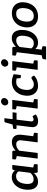

<svg xmlns="http://www.w3.org/2000/svg" viewBox="1437 -2215 947 3861"><g transform="rotate(-90 1910.5 -284.5)"><path d="M187 7Q126 7 87.5 -25.5Q49 -58 34 -117Q19 -176 29 -254Q38 -329 72 -389Q106 -449 159.5 -485Q213 -521 281 -521Q328 -521 359.5 -504Q391 -487 414 -457L424 -490Q432 -511 455 -511H524L462 0H392Q368 0 366 -22L364 -76Q327 -38 283.5 -15.5Q240 7 187 7ZM236 -82Q275 -82 306.5 -99.5Q338 -117 366 -148L395 -384Q377 -412 352.5 -423.5Q328 -435 297 -435Q255 -435 223.5 -414Q192 -393 172 -352.5Q152 -312 145 -254Q135 -170 156.5 -126Q178 -82 236 -82ZM435 0 458 -92 521 -79Q532 -76 537.5 -70Q543 -64 542 -52L535 0Z M652 0 714 -511H783Q806 -511 810 -490L811 -444Q848 -478 889.5 -498.5Q931 -519 983 -519Q1039 -519 1074 -494.5Q1109 -470 1123.5 -426.5Q1138 -383 1131 -326L1091 0H978L1019 -326Q1025 -376 1004.5 -404Q984 -432 937 -432Q904 -432 872 -416Q840 -400 811 -372L765 0ZM1065 0 1088 -92 1150 -79Q1162 -77 1167.5 -70.5Q1173 -64 1171 -52L1165 0ZM741 -511 718 -419 655 -432Q644 -435 638.5 -441.5Q633 -448 634 -460L641 -511Z M1403 8Q1339 8 1308 -28Q1277 -64 1286 -130L1322 -425H1267Q1258 -425 1252 -431Q1246 -437 1247 -448L1253 -493L1337 -506L1379 -651Q1386 -670 1406 -670H1464L1445 -505H1583L1573 -425H1435L1400 -137Q1396 -110 1407.5 -96Q1419 -82 1441 -82Q1452 -82 1463 -87Q1474 -92 1483.5 -97Q1493 -102 1499 -102Q1507 -102 1513 -92L1540 -38Q1511 -16 1475.5 -4Q1440 8 1403 8Z M1657 0 1719 -511H1832L1770 0ZM1743 0 1766 -92 1829 -79Q1840 -76 1845.5 -70Q1851 -64 1850 -52L1843 0ZM1746 -511 1723 -419 1660 -432Q1649 -435 1643.5 -441.5Q1638 -448 1639 -460L1646 -511ZM1785 -591Q1755 -591 1736 -613Q1717 -635 1721 -664Q1724 -695 1749 -716.5Q1774 -738 1803 -738Q1834 -738 1853.5 -716.5Q1873 -695 1869 -664Q1866 -635 1840.5 -613Q1815 -591 1785 -591Z M2115 7Q2049 7 2001 -25.5Q1953 -58 1931 -117.5Q1909 -177 1919 -257Q1928 -333 1963.5 -392.5Q1999 -452 2058 -485.5Q2117 -519 2197 -519Q2232 -519 2273 -509Q2314 -499 2350 -483L2342 -417L2282 -412Q2263 -423 2242.5 -428Q2222 -433 2194 -433Q2147 -433 2114 -411.5Q2081 -390 2061 -350Q2041 -310 2035 -257Q2024 -174 2053 -126Q2082 -78 2145 -78Q2180 -78 2204.5 -90Q2229 -102 2246.5 -114Q2264 -126 2276 -126Q2289 -126 2296 -116L2323 -75Q2279 -30 2225 -11.5Q2171 7 2115 7ZM2265 -435 2342 -417 2332 -339H2291Q2278 -339 2273 -345.5Q2268 -352 2267 -363Z M2437 0 2499 -511H2612L2550 0ZM2523 0 2546 -92 2609 -79Q2620 -76 2625.5 -70Q2631 -64 2630 -52L2623 0ZM2526 -511 2503 -419 2440 -432Q2429 -435 2423.5 -441.5Q2418 -448 2419 -460L2426 -511ZM2565 -591Q2535 -591 2516 -613Q2497 -635 2501 -664Q2504 -695 2529 -716.5Q2554 -738 2583 -738Q2614 -738 2633.5 -716.5Q2653 -695 2649 -664Q2646 -635 2620.5 -613Q2595 -591 2565 -591Z M2719 169 2802 -511H2871Q2895 -511 2898 -490L2900 -438Q2937 -475 2980.5 -498Q3024 -521 3077 -521Q3138 -521 3176.5 -488Q3215 -455 3230 -396.5Q3245 -338 3236 -260Q3226 -185 3192.5 -124.5Q3159 -64 3105.5 -28.5Q3052 7 2983 7Q2938 7 2909 -7Q2880 -21 2858 -47L2832 169ZM2967 -78Q3010 -78 3041 -99Q3072 -120 3092 -160.5Q3112 -201 3119 -260Q3130 -344 3108 -388Q3086 -432 3028 -432Q2988 -432 2957.5 -415Q2927 -398 2897 -365L2868 -129Q2887 -101 2911.5 -89.5Q2936 -78 2967 -78ZM2829 -511 2806 -419 2743 -432Q2732 -435 2726.5 -441.5Q2721 -448 2722 -460L2729 -511ZM2645 169 2652 118Q2653 106 2660 99.5Q2667 93 2679 91L2744 77L2745 169ZM2806 169 2828 77 2891 91Q2902 93 2908 99.5Q2914 106 2912 118L2906 169Z M3576 -519Q3653 -519 3704.5 -486.5Q3756 -454 3779.5 -395Q3803 -336 3793 -257Q3783 -177 3745.5 -117.5Q3708 -58 3648 -25.5Q3588 7 3511 7Q3435 7 3382.5 -25.5Q3330 -58 3306.5 -117.5Q3283 -177 3293 -257Q3303 -336 3341 -395Q3379 -454 3439 -486.5Q3499 -519 3576 -519ZM3522 -79Q3589 -79 3627.5 -124.5Q3666 -170 3676 -256Q3683 -313 3673.5 -352.5Q3664 -392 3637 -412.5Q3610 -433 3565 -433Q3519 -433 3486.5 -412Q3454 -391 3435 -351.5Q3416 -312 3409 -256Q3399 -172 3426 -125.5Q3453 -79 3522 -79Z"/></g></svg>

Font: Aleo SemiBold
Style: Italic
Weight: 600
Italic angle: -7°
Designer: Alessio Laiso
Foundry: Alessio Laiso
Version: Version 2.001;gftools[0.9.29]